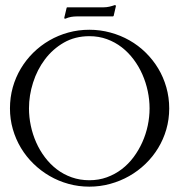

<svg xmlns="http://www.w3.org/2000/svg" viewBox="-20 -713 696 744"><path d="M326.2 -597.7Q368.2 -597.7 407.7 -586.9Q447.3 -576.2 481.7 -556.6Q516.1 -537.1 544.4 -509.3Q572.8 -481.4 593 -447.8Q613.3 -414.1 624.5 -374.8Q635.7 -335.4 635.7 -293Q635.7 -250.5 624.5 -211.7Q613.3 -172.9 592.8 -139.2Q572.3 -105.5 543.7 -77.9Q515.1 -50.3 480.7 -30.8Q446.3 -11.2 407 -0.5Q367.7 10.3 326.2 10.3Q284.2 10.3 245.4 -0.5Q206.5 -11.2 172.4 -31Q138.2 -50.8 109.9 -78.4Q81.5 -106 61.3 -139.6Q41 -173.3 29.8 -212.2Q18.6 -251 18.6 -293Q18.6 -335.4 29.5 -374.5Q40.5 -413.6 60.8 -447.5Q81.1 -481.4 109.1 -509Q137.2 -536.6 171.4 -556.4Q205.6 -576.2 244.6 -586.9Q283.7 -597.7 326.2 -597.7ZM326.2 -572.8Q271 -572.8 227.5 -547.9Q184.1 -522.9 154.1 -482.9Q124 -442.9 108.2 -393.1Q92.3 -343.3 92.3 -293Q92.3 -259.3 99.4 -225.8Q106.4 -192.4 120.1 -161.4Q133.8 -130.4 154.1 -103.5Q174.3 -76.7 200.2 -56.9Q226.1 -37.1 257.8 -25.9Q289.6 -14.6 326.2 -14.6Q362.8 -14.6 394.3 -26.1Q425.8 -37.6 451.7 -57.4Q477.5 -77.1 497.6 -104Q517.6 -130.9 531.5 -161.9Q545.4 -192.9 552.5 -226.3Q559.6 -259.8 559.6 -293Q559.6 -326.2 552.5 -359.9Q545.4 -393.6 531.7 -424.6Q518.1 -455.6 497.8 -482.7Q477.5 -509.8 451.7 -529.8Q425.8 -549.8 394.3 -561.3Q362.8 -572.8 326.2 -572.8ZM233.4 -640.6H230L229 -644L238.3 -683.1L240.2 -684.6H380.4Q392.1 -684.6 403.1 -687Q414.1 -689.5 425.3 -693.4L428.2 -692.9V-690.9L429.2 -689.5L420.4 -651.4L418 -649.4H277.8Q266.6 -649.4 255.4 -647.5Q244.1 -645.5 233.4 -640.6Z"/></svg>

Font: CAT Linz
Style: Regular
Weight: 400
Designer: Peter Wiegel
Foundry: Peter Wiegel
Version: Version 1.08